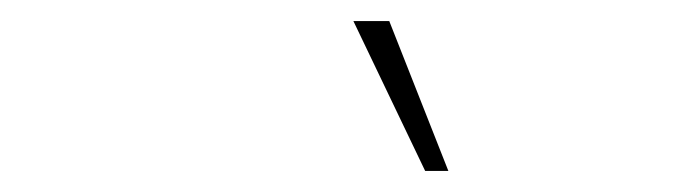

<svg xmlns="http://www.w3.org/2000/svg" viewBox="-20 -716 640 182"><path d="M383 -554 315 -696H349L405 -554Z"/></svg>

Font: Gantari Thin
Style: Italic
Weight: 100
Italic angle: -10°
Designer: Anugrah Pasau
Foundry: Lafontype
Version: Version 1.000; ttfautohint (v1.8.4.7-5d5b)